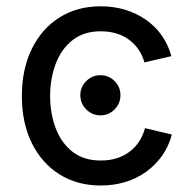

<svg xmlns="http://www.w3.org/2000/svg" viewBox="-20 -568 603 600"><path d="M293.9 -207.5Q268.1 -207.5 249.5 -226.1Q231 -244.6 231 -270.5Q231 -296.4 249.5 -314.7Q268.1 -333 293.9 -333Q319.8 -333 338.1 -314.7Q356.4 -296.4 356.4 -270.5Q356.4 -244.6 338.1 -226.1Q319.8 -207.5 293.9 -207.5ZM294.9 11.7Q221.2 11.7 165.8 -23.2Q110.4 -58.1 79.3 -121.1Q48.3 -184.1 48.3 -267.6Q48.3 -351.6 79.3 -415Q110.4 -478.5 165.8 -513.4Q221.2 -548.3 294.9 -548.3Q335.4 -548.3 370.8 -537.6Q406.2 -526.9 435.3 -506.8Q464.4 -486.8 484.9 -458Q505.4 -429.2 515.6 -392.6L431.2 -373Q425.8 -394 413.8 -411.9Q401.9 -429.7 384.5 -442.9Q367.2 -456.1 344.7 -463.1Q322.3 -470.2 294.9 -470.2Q241.7 -470.2 206.5 -442.4Q171.4 -414.6 154.1 -368.7Q136.7 -322.8 136.7 -267.6Q136.7 -212.9 154.1 -167.2Q171.4 -121.6 206.3 -94Q241.2 -66.4 294.9 -66.4Q322.8 -66.4 345.5 -73.7Q368.2 -81.1 385.7 -94.5Q403.3 -107.9 415.3 -126.7Q427.2 -145.5 433.1 -167.5L517.1 -147.5Q507.3 -110.8 486.6 -81.5Q465.8 -52.2 436.8 -31.2Q407.7 -10.3 371.8 0.7Q335.9 11.7 294.9 11.7Z"/></svg>

Font: Inter 17pt
Style: Regular
Weight: 400
Version: Version 4.001;git-66647c0bb